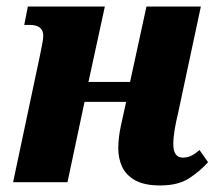

<svg xmlns="http://www.w3.org/2000/svg" viewBox="-20 -556 667 586"><path d="M469 10Q420 10 392 -6Q364 -22 352.5 -47.5Q341 -73 341 -103Q341 -137 350 -177L365 -245H238L186 0H20L102 -387Q106 -407 109 -422.5Q112 -438 112 -447Q112 -480 70 -480H54L65 -536H300L250 -306H377L427 -536H593L524 -213Q517 -184 513 -160Q509 -136 509 -116Q509 -75 538 -75Q552 -75 563.5 -80.5Q575 -86 589 -98L615 -61Q591 -34 557.5 -12Q524 10 469 10Z"/></svg>

Font: Noto Serif SemiCondensed ExtraBold
Style: Italic
Weight: 800
Width: 4
Italic angle: -12°
Designer: Monotype Design Team
Foundry: Monotype Imaging Inc.
Version: Version 2.014; ttfautohint (v1.8.4.7-5d5b)